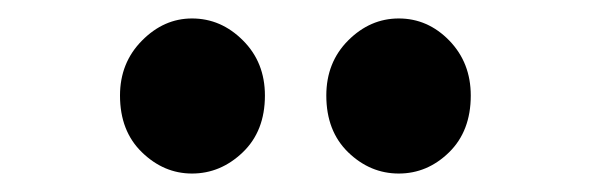

<svg xmlns="http://www.w3.org/2000/svg" viewBox="-20 -822 640 208"><path d="M188 -634Q157.5 -634 133.8 -657Q110 -680 110 -718.5Q110 -754 133.8 -778Q157.5 -802 188 -802Q219.5 -802 243.2 -778.2Q267 -754.5 267 -718.5Q267 -680 243 -657Q219 -634 188 -634ZM412 -634Q381 -634 357.2 -657Q333.5 -680 333.5 -718.5Q333.5 -754.5 357.2 -778.2Q381 -802 412 -802Q443.5 -802 466.8 -778Q490 -754 490 -718.5Q490 -680 466.5 -657Q443 -634 412 -634Z"/></svg>

Font: Spline Sans Mono SemiBold
Style: Regular
Weight: 600
Monospace: yes
Version: Version 1.004